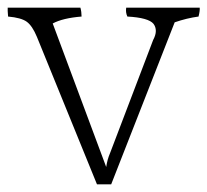

<svg xmlns="http://www.w3.org/2000/svg" viewBox="-25 -523 539 499"><path d="M-4 -480Q-5 -489 -5 -494.5Q-5 -500 -5 -503H184Q187 -492 187 -480Q138 -476 112 -462L251 -89Q254 -109 261 -125L373 -419Q380 -432 380 -442.5Q380 -453 374 -461Q361 -477 306 -480Q301 -491 303 -503H494Q495 -496 491 -480Q461 -476 429 -465L264 -44H227L71 -427Q59 -456 44.5 -466.5Q30 -477 -4 -480Z"/></svg>

Font: Halant Light
Style: Regular
Weight: 300
Designer: Hitesh Malaviya (Devanagari), Satya Rajpurohit (Latin)
Foundry: Indian Type Foundry
Version: Version 1.101;PS 1.0;hotconv 1.0.78;makeotf.lib2.5.61930; tt